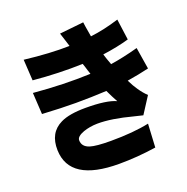

<svg xmlns="http://www.w3.org/2000/svg" viewBox="-149 -947 1109 1140"><g transform="rotate(-20 406.0 -377.5)"><path d="M412 54Q101 54 95 -147Q92 -258 179 -300Q234 -327 337 -327Q470 -327 528 -300Q507 -338 488 -379Q391 -374 294 -374Q205 -374 82 -381L74 -517Q266 -500 434 -507L426 -531Q423 -540 419 -554Q413 -571 411 -578Q260 -573 98 -588L90 -721Q251 -702 374 -705L363 -740Q353 -774 346 -793L498 -809Q501 -784 509 -739Q512 -723 513 -715Q598 -725 694 -755L712 -623Q640 -602 545 -589Q547 -581 553 -564Q555 -558 556 -555L569 -519Q649 -531 744 -557L766 -420Q703 -405 628 -393Q647 -354 666 -327Q687 -296 712 -272L645 -168Q630 -171 591 -181Q459 -216 370 -215Q322 -214 282 -200Q236 -183 236 -159Q236 -118 282 -103Q320 -91 412 -91Q555 -91 654 -112L646 36Q527 54 412 54Z"/></g></svg>

Font: GenSekiGothic TW H
Style: Regular
Weight: 900
Version: Version 1.501;PS 1;hotconv 16.6.51;makeotf.lib2.5.65220